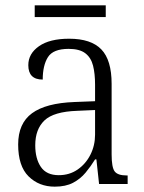

<svg xmlns="http://www.w3.org/2000/svg" viewBox="-20 -689 541 719"><path d="M185 10Q126 10 87 -28.5Q48 -67 48 -148Q48 -227 100 -265Q152 -303 259 -307L336 -310V-372Q336 -413 328.5 -443Q321 -473 299.5 -489.5Q278 -506 237 -506Q179 -506 159.5 -475Q140 -444 140 -391Q86 -391 86 -445Q86 -488 126 -516Q166 -544 239 -544Q321 -544 359.5 -504Q398 -464 398 -375V-111Q398 -62 409.5 -47Q421 -32 454 -32H458V0H351L341 -92H336Q320 -66 300.5 -42.5Q281 -19 253.5 -4.5Q226 10 185 10ZM200 -33Q240 -33 270.5 -54Q301 -75 318.5 -109.5Q336 -144 336 -185V-277L269 -274Q181 -271 146.5 -238Q112 -205 112 -145Q112 -95 133 -64Q154 -33 200 -33ZM110 -625V-669H376V-625Z"/></svg>

Font: Noto Serif Hebrew SemiCondensed Light
Style: Regular
Weight: 300
Width: 4
Designer: Monotype Design Team
Foundry: Monotype Imaging Inc.
Version: Version 2.004; ttfautohint (v1.8.4.7-5d5b)